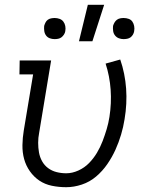

<svg xmlns="http://www.w3.org/2000/svg" viewBox="-20 -772 640 800"><path d="M256 8Q225 8 196 2Q167 -4 144 -19.5Q121 -35 104.5 -58.5Q88 -82 80.5 -109.5Q73 -137 73.5 -167.5Q74 -198 79 -228L118 -462H61L62 -520H193L143 -218Q139 -198 139 -177Q139 -156 142.5 -136.5Q146 -117 155.5 -100Q165 -83 180.5 -71.5Q196 -60 215.5 -55Q235 -50 256 -50Q281 -50 306.5 -61.5Q332 -73 351 -92.5Q370 -112 384 -135.5Q398 -159 407.5 -184Q417 -209 424.5 -234Q432 -259 436 -285Q445 -342 441 -398.5Q437 -455 420 -507L481 -524Q501 -466 505.5 -403Q510 -340 499 -275Q494 -243 484.5 -211Q475 -179 461 -148Q447 -117 427 -88Q407 -59 380.5 -36.5Q354 -14 321 -3Q288 8 256 8ZM495 -609Q485 -609 475.5 -612.5Q466 -616 459.5 -624Q453 -632 451.5 -642.5Q450 -653 451 -664Q453 -671 457 -678Q461 -685 467 -689.5Q473 -694 480.5 -695.5Q488 -697 495 -697Q506 -697 516 -693.5Q526 -690 531.5 -682Q537 -674 539 -663.5Q541 -653 539 -642Q538 -635 534 -628Q530 -621 524 -616.5Q518 -612 510 -610.5Q502 -609 495 -609ZM208 -609Q197 -609 187.5 -612.5Q178 -616 172 -624Q166 -632 164.5 -642.5Q163 -653 164 -664Q166 -671 169.5 -678Q173 -685 179 -689.5Q185 -694 193 -695.5Q201 -697 208 -697Q218 -697 228 -693.5Q238 -690 244 -682Q250 -674 252 -663.5Q254 -653 252 -642Q251 -635 246.5 -628Q242 -621 236 -616.5Q230 -612 222.5 -610.5Q215 -609 208 -609ZM309 -600 346 -752H414L365 -600Z"/></svg>

Font: Iosevka HT Light Extended
Style: Italic
Weight: 300
Width: 7
Italic angle: -9°
Monospace: yes
Designer: Belleve Invis
Foundry: Belleve Invis
Version: Version 32.3.0; ttfautohint (v1.8.4)